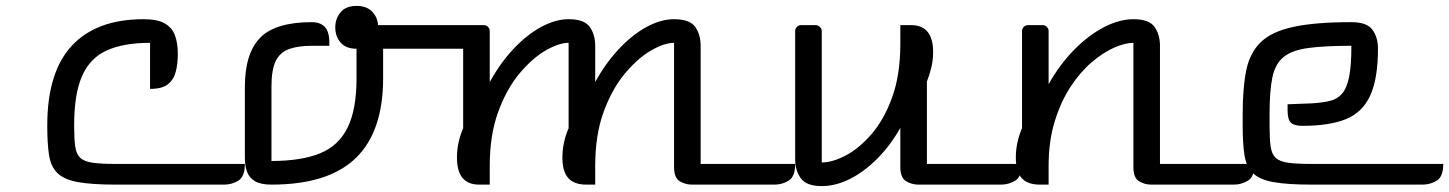

<svg xmlns="http://www.w3.org/2000/svg" viewBox="-20 -625 4906 650"><path d="M582 -443Q582 -409 575 -382Q568 -355 548 -339.5Q528 -324 488 -324V-480Q399 -480 342 -454.5Q285 -429 258 -368Q231 -307 231 -200Q231 -156 234.5 -130Q238 -104 251.5 -91Q265 -78 294 -74Q323 -70 373 -70H809Q809 -27 787 -13.5Q765 0 739 0H373Q291 0 244 -8.5Q197 -17 174.5 -39Q152 -61 146 -100Q140 -139 140 -200Q140 -381 223.5 -470.5Q307 -560 466 -560Q514 -560 539 -545Q564 -530 573 -503.5Q582 -477 582 -443Z M1115 -532Q1115 -562 1133 -583.5Q1151 -605 1187 -605Q1221 -605 1239.5 -586Q1258 -567 1260 -540H1618Q1618 -497 1596 -478.5Q1574 -460 1548 -460H1277V-360Q1277 -179 1184 -89.5Q1091 0 899 0Q862 0 842.5 -12Q823 -24 816 -44.5Q809 -65 809 -90V-331Q809 -444 860.5 -497Q912 -550 1036 -550Q1064 -550 1079.5 -534Q1095 -518 1095 -480V-470H1036Q989 -470 958.5 -459Q928 -448 913.5 -418.5Q899 -389 899 -331V-80Q999 -80 1062.5 -105.5Q1126 -131 1156.5 -192.5Q1187 -254 1187 -360V-460Q1151 -460 1133 -481Q1115 -502 1115 -532Z M1638 0H1602Q1527 0 1527 -91Q1527 -118 1532.5 -143Q1538 -168 1548 -191V-520Q1548 -528 1554 -534Q1560 -540 1568 -540H1618Q1626 -540 1632 -534Q1638 -528 1638 -520V-347Q1673 -411 1718 -459Q1763 -507 1811.5 -533.5Q1860 -560 1905 -560Q1958 -560 1976.5 -534Q1995 -508 1995 -470V-347Q2030 -411 2075 -459Q2120 -507 2168.5 -533.5Q2217 -560 2262 -560Q2315 -560 2333.5 -534Q2352 -508 2352 -470V-70H2672Q2672 -27 2650 -13.5Q2628 0 2602 0H2322Q2300 0 2281 -11.5Q2262 -23 2262 -60V-480Q2229 -480 2184 -454Q2139 -428 2095.5 -376Q2052 -324 2023.5 -246Q1995 -168 1995 -63V0H1965Q1924 0 1904 -22Q1884 -44 1884 -91Q1884 -118 1889.5 -143Q1895 -168 1905 -191V-480Q1872 -480 1827 -454Q1782 -428 1738.5 -376Q1695 -324 1666.5 -246Q1638 -168 1638 -63Z M2762 -520V-75Q2798 -75 2843 -98.5Q2888 -122 2930.5 -171Q2973 -220 3000.5 -296Q3028 -372 3028 -477V-540H3064Q3139 -540 3139 -449Q3139 -422 3133 -397Q3127 -372 3118 -349V-70H3439Q3439 -27 3417 -13.5Q3395 0 3369 0H3089Q3067 0 3047.5 -11.5Q3028 -23 3028 -60V-192Q2994 -132 2949.5 -87.5Q2905 -43 2857 -19Q2809 5 2762 5Q2710 5 2691 -21.5Q2672 -48 2672 -85V-520Q2672 -528 2678 -534Q2684 -540 2692 -540H2741Q2749 -540 2755.5 -534Q2762 -528 2762 -520Z M3530 0H3500Q3459 0 3439 -22Q3419 -44 3419 -91Q3419 -118 3424.5 -143Q3430 -168 3440 -191V-520Q3440 -528 3446 -534Q3452 -540 3460 -540H3510Q3518 -540 3524 -534Q3530 -528 3530 -520V-340Q3567 -406 3615.5 -455.5Q3664 -505 3716.5 -532.5Q3769 -560 3817 -560Q3870 -560 3888.5 -534Q3907 -508 3907 -470V-70H4227Q4227 -27 4205 -13.5Q4183 0 4157 0H3877Q3855 0 3836 -11.5Q3817 -23 3817 -60V-480Q3789 -480 3751.5 -463.5Q3714 -447 3675 -413.5Q3636 -380 3603.5 -330Q3571 -280 3550.5 -213.5Q3530 -147 3530 -63Z M4278 -240V-200Q4278 -156 4281.5 -130Q4285 -104 4298.5 -91Q4312 -78 4341 -74Q4370 -70 4420 -70H4866Q4866 -27 4844 -13.5Q4822 0 4796 0H4420Q4338 0 4291 -8.5Q4244 -17 4221.5 -39Q4199 -61 4193 -100Q4187 -139 4187 -200V-241Q4187 -327 4199 -386.5Q4211 -446 4248 -482Q4285 -518 4358.5 -534Q4432 -550 4555 -550Q4608 -550 4626.5 -524Q4645 -498 4645 -461Q4645 -358 4618.5 -301Q4592 -244 4536 -221.5Q4480 -199 4389 -199Q4362 -199 4350.5 -209.5Q4339 -220 4339 -251V-272L4418 -275Q4455 -277 4481 -283Q4507 -289 4523.5 -308Q4540 -327 4547.5 -365.5Q4555 -404 4555 -470Q4464 -470 4409 -462.5Q4354 -455 4325.5 -432Q4297 -409 4287.5 -363Q4278 -317 4278 -240Z"/></svg>

Font: Warnes
Style: Regular
Weight: 400
Designer: Eduardo Rodriguez Tunni
Foundry: Eduardo Rodriguez Tunni
Version: Version 1.002; ttfautohint (v1.8.4.7-5d5b);gftools[0.9.23]